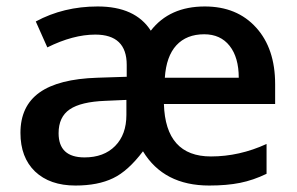

<svg xmlns="http://www.w3.org/2000/svg" viewBox="-20 -570 927 600"><path d="M43.9 -154.8Q43.9 -238.3 103.3 -280.8Q162.6 -323.2 284.2 -327.1L376 -330.1V-367.2Q376 -461.9 277.8 -461.9Q208.5 -461.9 127.9 -421.9L91.8 -502.9Q178.7 -549.8 285.2 -549.8Q402.8 -549.8 451.2 -474.1Q509.8 -549.8 620.1 -549.8Q720.7 -549.8 780.3 -483.9Q839.8 -418.5 839.8 -307.1V-245.1H492.2Q497.1 -81.1 639.2 -81.1Q728 -81.1 813 -120.1V-26.9Q771.5 -6.8 730 1.5Q688.5 9.8 633.8 9.8Q491.7 9.8 426.8 -97.2Q379.9 -35.2 333.5 -13.2Q286.1 9.8 215.8 9.8Q135.7 9.8 89.4 -34.2Q43.9 -78.1 43.9 -154.8ZM163.1 -153.8Q163.1 -78.1 244.1 -78.1Q304.7 -78.1 339.8 -113.8Q375 -149.4 375 -210.9V-257.8L309.1 -254.9Q232.9 -252 198 -228.3Q163.1 -204.6 163.1 -153.8ZM618.2 -462.9Q563 -462.9 531.2 -428.5Q499.5 -394 495.1 -327.1H726.1Q726.1 -390.6 697.5 -426.8Q668.9 -462.9 618.2 -462.9Z"/></svg>

Font: Open Sans
Style: SemiBold
Weight: 600
Foundry: Ascender Corporation
Version: Version 1.10